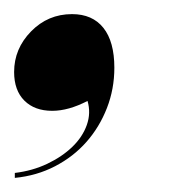

<svg xmlns="http://www.w3.org/2000/svg" viewBox="-47 -147 263 272"><path d="M77 -4Q50 10 27 10Q2 10 -12.5 -4.5Q-27 -19 -27 -45Q-27 -78 -3 -102.5Q21 -127 55 -127Q84 -127 99.5 -107.5Q115 -88 115 -51Q115 -21 104.5 6Q94 33 75.5 54Q57 75 31 88.5Q5 102 -26 105V98Q-1 95 20 85Q41 75 55.5 61Q70 47 76 30Q82 13 77 -4Z"/></svg>

Font: Moniqa Black Ita Display
Style: Italic
Weight: 900
Italic angle: -10°
Designer: Rajesh Rajput
Foundry: Rajesh Rajput
Version: Version 1.000